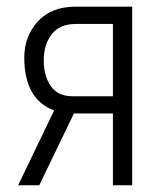

<svg xmlns="http://www.w3.org/2000/svg" viewBox="-20 -548 480 568"><path d="M193.4 -263.2H314V-477.1H203.6Q156.2 -477.1 132.8 -446.3Q109.4 -416 109.4 -370.1Q109.4 -324.2 129.9 -293.9Q150.4 -263.7 193.4 -263.2ZM140.1 -221.2Q51.8 -254.4 51.8 -377.9Q51.8 -440.4 91.8 -484.4Q131.8 -528.3 203.6 -528.3H371.1V0H314V-212.4H198.7L96.2 0H33.7Z"/></svg>

Font: RobotoCondensed-Light
Style: Light
Weight: 300
Designer: Google
Version: Version 1.200311; 2013